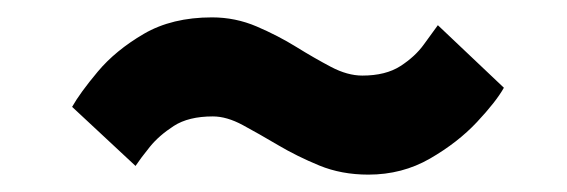

<svg xmlns="http://www.w3.org/2000/svg" viewBox="-20 -405 653 221"><path d="M404 -204Q373 -204 347.5 -214.5Q322 -225 300 -238Q278 -251 259.5 -261Q241 -271 225 -271Q197 -271 180 -260Q163 -249 152.5 -236Q142 -223 136 -214L63 -282Q72 -298 92.5 -322.5Q113 -347 145.5 -366Q178 -385 224 -385Q251 -385 275.5 -374.5Q300 -364 321 -351Q342 -338 361 -328Q380 -318 397 -318Q424 -318 441 -329Q458 -340 468 -354Q478 -368 484 -376L560 -304Q551 -288 529 -264.5Q507 -241 475 -222.5Q443 -204 404 -204Z"/></svg>

Font: Inclusive Sans SemiBold
Style: Regular
Weight: 600
Designer: Olivia King
Foundry: Olivia King
Version: Version 2.004